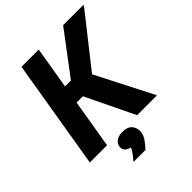

<svg xmlns="http://www.w3.org/2000/svg" viewBox="-228 -777 1076 1076"><g transform="rotate(-45 310.0 -239.5)"><path d="M21.7 0 130 -650H266.7L225 -400H271.7L460 -650H620V-645L380 -340.8L551.7 -5V0H396.7L256.7 -290H206.7L158.3 0ZM200 170.8V165.8Q211.7 153.3 225 135.4Q238.3 117.5 244.2 103.3Q230.8 100.8 216.2 90.8Q201.7 80.8 201.7 60Q201.7 38.3 220 22.9Q238.3 7.5 271.7 7.5Q310.8 7.5 328.3 26.7Q345.8 45.8 345.8 72.5Q345.8 100 329.2 124.6Q312.5 149.2 291.7 170.8Z"/></g></svg>

Font: Familjen Grotesk
Style: Bold Italic
Weight: 700
Italic angle: -9.46201°
Designer: Anders Wikstroem, Jonas Baeckman, Matilda Gysing, Kristian Moeller
Foundry: Familjen STHLM AB
Version: Version 2.002; ttfautohint (v1.8.4.7-5d5b)